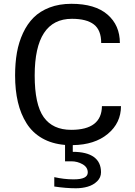

<svg xmlns="http://www.w3.org/2000/svg" viewBox="-20 -757 719 1019"><path d="M616.2 -528.8H517.1Q517.1 -597.2 478.3 -627.2Q439.5 -657.2 361.8 -657.2Q164.1 -657.2 164.1 -356Q164.1 -202.6 211.9 -135.3Q259.8 -67.9 357.9 -67.9Q519.5 -67.9 521 -193.8H622.1Q622.1 -104.5 552.2 -46.4Q482.4 11.7 366.2 13.2V48.8Q439.9 48.8 478 76.2Q516.1 103.5 516.1 157.2Q516.1 185.1 495.6 205.1Q475.1 225.1 445.8 233.6Q416.5 242.2 382.8 242.2Q330.1 242.2 268.1 232.9V183.1Q320.8 194.8 367.2 194.8H373Q445.8 194.8 445.8 158.2Q445.8 130.4 418.2 114.7Q390.6 99.1 358.9 99.1H325.2V12.2Q255.4 6.3 203.9 -23.2Q152.3 -52.7 121.1 -102.3Q89.8 -151.9 75 -215.1Q60.1 -278.3 60.1 -356.9Q60.1 -422.4 69.8 -477.8Q79.6 -533.2 102.1 -581.5Q124.5 -629.9 158.4 -663.8Q192.4 -697.8 243.4 -717.3Q294.4 -736.8 358.9 -736.8Q484.4 -736.8 550.3 -679.9Q616.2 -623 616.2 -528.8Z"/></svg>

Font: Perun
Style: Regular
Weight: 400
Version: Version 1.0000